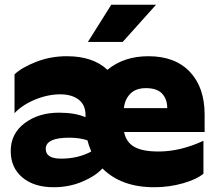

<svg xmlns="http://www.w3.org/2000/svg" viewBox="-20 -776 914 806"><path d="M236 -110Q308 -110 363 -140Q351 -170 347 -187Q314 -198 271 -198Q172 -198 172 -151Q172 -110 236 -110ZM339 -293Q339 -336 310 -358Q281 -380 233 -380Q181 -380 127.5 -358Q74 -336 41 -301V-464Q72 -493 132 -516.5Q192 -540 261 -540Q370 -540 431 -483Q500 -540 603 -540Q715 -540 777 -474.5Q839 -409 839 -295V-222H501Q509 -180 543 -160Q577 -140 646 -140Q737 -140 834 -185V-47Q806 -23 748 -6.5Q690 10 627 10Q489 10 410 -69Q381 -37 325.5 -13.5Q270 10 205 10Q123 10 74 -31Q25 -72 25 -142Q25 -215 83.5 -259Q142 -303 228 -303Q295 -303 339 -284ZM593 -406Q550 -406 527 -382.5Q504 -359 500 -322H682Q682 -360 660.5 -383Q639 -406 593 -406ZM447 -756H635L495 -600H349Z"/></svg>

Font: Roundo
Style: Bold
Weight: 700
Designer: Namrata Goyal (Gurmukhi), Shiva Nallaperumal (Latin)
Foundry: Indian Type Foundry
Version: Version 1.000;PS 1.0;hotconv 1.0.88;makeotf.lib2.5.647800